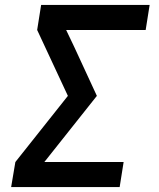

<svg xmlns="http://www.w3.org/2000/svg" viewBox="-20 -755 640 775"><path d="M25 0 42 -101 254 -368 130 -634 146 -735H584L568 -634H247L279 -567L371 -368L159 -101H479L463 0Z"/></svg>

Font: Iosevka Curly Extended
Style: Bold Italic
Weight: 700
Width: 7
Italic angle: -9°
Monospace: yes
Designer: Belleve Invis
Foundry: Belleve Invis
Version: Version 11.1.0; ttfautohint (v1.8.3)